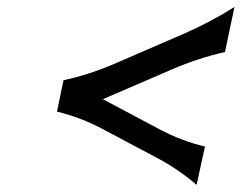

<svg xmlns="http://www.w3.org/2000/svg" viewBox="-20 -634 683 543"><path d="M141.1 -318.4 159.7 -407.2Q231.9 -422.4 309.6 -456.1L501 -539.1Q572.3 -569.8 643.1 -614.3L616.2 -486.8Q540.5 -469.7 466.8 -438L271 -353.5L430.7 -268.6Q495.1 -234.4 559.6 -219.7L536.1 -111.3Q482.9 -156.2 425.8 -186.5L269.5 -269.5Q210 -301.3 141.1 -318.4Z"/></svg>

Font: Classica
Style: Book Oblique
Weight: 400
Italic angle: -12°
Designer: Wojciech Kalinowski "wmk69" (wmk69@o2.pl)
Foundry: Wojciech Kalinowski "wmk69" (wmk69@o2.pl)
Version: Version 2.1.1; 2021-05-14